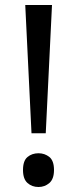

<svg xmlns="http://www.w3.org/2000/svg" viewBox="-20 -734 309 768"><path d="M163 -201H106L81 -714H188ZM72 -54Q72 -91 90 -106Q108 -121 134 -121Q159 -121 177.5 -106Q196 -91 196 -54Q196 -18 177.5 -2Q159 14 134 14Q108 14 90 -2Q72 -18 72 -54Z"/></svg>

Font: Noto Sans Rejang
Style: Regular
Weight: 400
Designer: Monotype Design Team
Foundry: Monotype Imaging Inc.
Version: Version 2.001; ttfautohint (v1.8.4.7-5d5b)